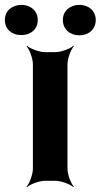

<svg xmlns="http://www.w3.org/2000/svg" viewBox="-70 -742 413 788"><path d="M207 -50V-478C207 -502 221 -539 233 -552L231 -554C218 -542 181 -528 157 -528H115C91 -528 54 -542 41 -554L39 -552C51 -539 65 -502 65 -478V-50C65 -26 51 11 39 24L41 26C54 14 91 0 115 0H157C181 0 218 14 231 26L233 24C221 11 207 -26 207 -50ZM18 -598C56 -598 85 -622 85 -660C85 -697 56 -722 18 -722C-20 -722 -50 -698 -50 -660C-50 -621 -21 -598 18 -598ZM256 -597C294 -597 323 -622 323 -660C323 -697 294 -722 256 -722C218 -722 188 -698 188 -660C188 -622 217 -597 256 -597Z"/></svg>

Font: Asimov
Style: Edge
Weight: 500
Designer: Google
Version: Version 2.000980: 2014